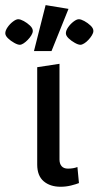

<svg xmlns="http://www.w3.org/2000/svg" viewBox="-71 -708 379 740"><path d="M162.5 11.8Q122.2 11.8 97.3 -9.4Q72.4 -30.7 72.4 -73.9V-449L158.3 -462.1V-93.2Q158.3 -77.1 166.4 -67.6Q174.6 -58.1 190.8 -58.1Q212 -58.1 227.4 -64.3L233.3 -2.4Q222.7 1.9 203 6.9Q183.3 11.8 162.5 11.8ZM238.9 -535.4Q230.5 -535.4 217.2 -542.9Q203.8 -550.3 193.3 -560.4Q182.9 -570.5 182.9 -579.9Q182.9 -590.2 191.7 -603Q200.5 -615.7 212.5 -624.8Q224.5 -633.9 232.8 -633.9Q241.2 -633.9 254.2 -626.8Q267.2 -619.7 278 -609.5Q288.9 -599.3 288.9 -588.9Q288.9 -581.1 283.3 -572Q277.8 -562.9 269.9 -554.5Q262.1 -546 253.5 -540.7Q245 -535.4 238.9 -535.4ZM5.4 -535.4Q-3 -535.4 -16.3 -542.9Q-29.7 -550.3 -40.2 -560.4Q-50.6 -570.5 -50.6 -579.9Q-50.6 -590.2 -41.8 -603Q-33 -615.7 -21 -624.8Q-9 -633.9 -0.7 -633.9Q7.7 -633.9 20.7 -626.8Q33.7 -619.7 44.5 -609.5Q55.4 -599.3 55.4 -588.9Q55.4 -581.1 49.8 -572Q44.3 -562.9 36.1 -554.5Q27.9 -546 19.7 -540.7Q11.5 -535.4 5.4 -535.4ZM59.9 -511.1 104.8 -688.3 193 -673.8 127.5 -511.1Z"/></svg>

Font: Ancizar Sans Thin
Style: Regular
Weight: 100
Designer: Cesar Puertas, Viviana Monsalve, Julian Moncada, Julian Prieto, Jose Castro, Mariel Hernandez, Felipe Aragon, Sara Alarc
Version: Version 8.100